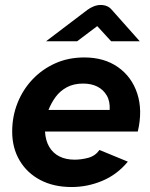

<svg xmlns="http://www.w3.org/2000/svg" viewBox="-20 -740 603 772"><path d="M268 12Q196 12 142.5 -16Q89 -44 59 -94.5Q29 -145 29 -211Q29 -272 50.5 -326Q72 -380 111 -421Q150 -462 202.5 -485.5Q255 -509 319 -509Q399 -509 454.5 -470Q510 -431 532 -363.5Q554 -296 534 -211H161Q163 -175 178 -149.5Q193 -124 219 -111Q245 -98 280 -98Q307 -98 335 -105.5Q363 -113 380 -137L494 -90Q451 -38 391.5 -13Q332 12 268 12ZM175 -298H421Q423 -333 409 -356.5Q395 -380 371 -392Q347 -404 314 -404Q276 -404 248.5 -389Q221 -374 203.5 -350Q186 -326 175 -298ZM165 -574 331 -700Q343 -709 357 -714.5Q371 -720 385 -720Q399 -720 410.5 -715Q422 -710 430 -700L542 -574H427L371 -635L290 -574Z"/></svg>

Font: Atkinson Hyperlegible Next
Style: Bold Italic
Weight: 700
Italic angle: -12°
Designer: Elliott Scott, Megan Eiswerth, Linus Boman, Theodore Petrosky, Letters from Sweden
Foundry: Applied Design Works, Letters from Sweden
Version: Version 2.001